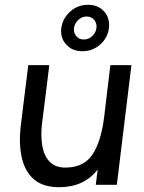

<svg xmlns="http://www.w3.org/2000/svg" viewBox="-20 -772 600 802"><path d="M236 -655Q242 -696 273.5 -724Q305 -752 348 -752Q390 -752 415 -724Q440 -696 435 -655Q430 -614 398.5 -586Q367 -558 324 -558Q282 -558 256.5 -586Q231 -614 236 -655ZM383 -655Q385 -675 373.5 -689Q362 -703 342 -703Q322 -703 307 -689Q292 -675 289 -655Q287 -635 298.5 -621Q310 -607 330 -607Q350 -607 365 -621Q380 -635 383 -655ZM155 -251Q150 -205 156.5 -164Q163 -123 186.5 -97.5Q210 -72 253 -72Q329 -72 365.5 -125.5Q402 -179 415 -283L441 -500H529L468 0H380L388 -64Q331 10 227 10Q158 10 120 -24.5Q82 -59 70 -118Q58 -177 67 -249L98 -500H186Z"/></svg>

Font: Haskoy Medium
Style: Italic
Weight: 500
Designer: Ertekin Erdin
Foundry: Ertekin Erdin
Version: Version 2.000; ttfautohint (v1.8.4.7-5d5b)